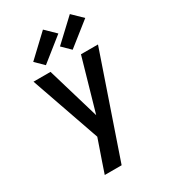

<svg xmlns="http://www.w3.org/2000/svg" viewBox="-235 -1101 1069 1212"><g transform="rotate(-30 300.0 -495.0)"><path d="M160 0Q174 -42 188.5 -84Q203 -126 218 -169L240 -233L65 -735H189L302 -354L411 -735H535L283 0ZM380 -786 321 -844 477 -990 549 -920ZM185 -786 126 -844 281 -990 353 -920Z"/></g></svg>

Font: Iosevka Extended
Style: Bold
Weight: 700
Width: 7
Monospace: yes
Designer: Belleve Invis
Foundry: Belleve Invis
Version: Version 32.5.0; ttfautohint (v1.8.4)